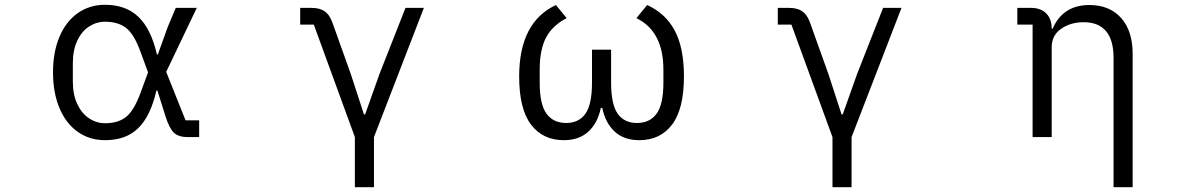

<svg xmlns="http://www.w3.org/2000/svg" viewBox="-20 -574 5040 804"><path d="M202 -271Q202 -356 229 -420Q256 -484 305.5 -519Q355 -554 420 -554Q507 -554 560 -503Q613 -452 637 -346H641L682 -460L716 -541H804L676 -273L757 -70H814V0H766Q727 0 708 -18.5Q689 -37 674 -84L639 -195H635Q611 -89 559.5 -38Q508 13 420 13Q355 13 305.5 -22Q256 -57 229 -121.5Q202 -186 202 -271ZM568 -184 600 -271 568 -358Q542 -430 508.5 -456.5Q475 -483 420 -483Q384 -483 353 -463Q322 -443 303.5 -403.5Q285 -364 285 -309V-233Q285 -178 303.5 -138.5Q322 -99 353 -78.5Q384 -58 420 -58Q475 -58 508 -84.5Q541 -111 568 -184Z M1466 210V0L1294 -471H1237V-541H1284Q1318 -541 1338.5 -527.5Q1359 -514 1371 -482L1449 -264L1504 -95H1509L1569 -264L1678 -541H1755L1546 0V210Z M2154 -254Q2154 -481 2308 -553L2353 -498Q2294 -468 2267 -417.5Q2240 -367 2240 -282V-228Q2240 -137 2268.5 -98Q2297 -59 2351 -59Q2404 -59 2431.5 -98Q2459 -137 2459 -228V-366H2539V-228Q2539 -137 2566.5 -98Q2594 -59 2647 -59Q2701 -59 2729.5 -98Q2758 -137 2758 -228V-282Q2758 -443 2645 -498L2690 -553Q2767 -518 2805.5 -446Q2844 -374 2844 -254Q2844 -118 2794.5 -52.5Q2745 13 2657 13Q2593 13 2554 -23Q2515 -59 2502 -122H2496Q2483 -59 2444 -23Q2405 13 2341 13Q2253 13 2203.5 -52.5Q2154 -118 2154 -254Z M3466 210V0L3294 -471H3237V-541H3284Q3318 -541 3338.5 -527.5Q3359 -514 3371 -482L3449 -264L3504 -95H3509L3569 -264L3678 -541H3755L3546 0V210Z M4643 -333Q4643 -406 4611.5 -443.5Q4580 -481 4518 -481Q4463 -481 4423.5 -453.5Q4384 -426 4384 -376V0H4304V-471H4240V-541H4297Q4338 -541 4361 -518Q4384 -495 4384 -454H4388Q4431 -553 4542 -553Q4626 -553 4674.5 -499Q4723 -445 4723 -348V210H4643Z"/></svg>

Font: IBM Plex Sans JP
Style: Regular
Weight: 400
Designer: Mike Abbink; Paul van der Laan; Pieter van Rosmalen; Wujin Sim; Yejin Wi; Jinhee Kim; Boomi Park; Yona Kim; Kichan Ma
Foundry: Sandoll Inc.
Version: Version 1.001